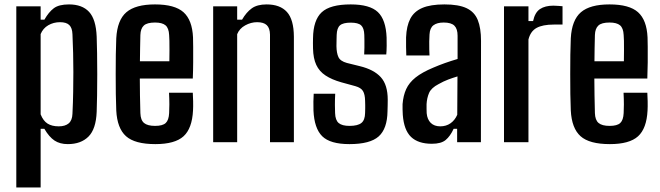

<svg xmlns="http://www.w3.org/2000/svg" viewBox="-20 -628 2917 848"><path d="M52 200V-600H159.5V-541H176Q195 -574.5 217.5 -591.5Q240 -608.5 284.5 -608.5Q343 -608.5 373.5 -575.5Q404 -542.5 407 -466Q408 -437.5 408.8 -393.2Q409.5 -349 409.5 -300Q409.5 -251 408.8 -206.8Q408 -162.5 407 -134Q404 -58 370.8 -24.8Q337.5 8.5 279.5 8.5Q244.5 8.5 220.8 -7.2Q197 -23 176 -59H159.5V200ZM239.5 -70Q268 -70 283.5 -83.2Q299 -96.5 300 -125.5Q302.5 -176.5 303.2 -222Q304 -267.5 304 -310Q304 -352.5 303 -393.8Q302 -435 300 -477Q299 -504.5 286.2 -517.2Q273.5 -530 245 -530Q216.5 -530 193.2 -516.5Q170 -503 159.5 -477.5V-123Q171 -94 190.2 -82Q209.5 -70 239.5 -70Z M666 8.5Q575.5 8.5 536.5 -26.5Q497.5 -61.5 493.5 -140Q492 -171 491.5 -213Q491 -255 491 -300Q491 -345 491.5 -386.5Q492 -428 493.5 -459Q498 -539.5 538.2 -574Q578.5 -608.5 664.5 -608.5Q752 -608.5 790.5 -574Q829 -539.5 832.5 -463Q833 -451.5 833.2 -421Q833.5 -390.5 833.2 -352.8Q833 -315 831.5 -281H597.5Q597.5 -244 598.2 -206.2Q599 -168.5 600 -128.5Q601 -97.5 616.2 -84.8Q631.5 -72 665 -72Q698.5 -72 712 -84.8Q725.5 -97.5 727 -128.5Q728 -144 728 -167Q728 -190 726.5 -218.5H831.5Q832.5 -205.5 833 -180.8Q833.5 -156 832.5 -140Q828.5 -60.5 790.5 -26Q752.5 8.5 666 8.5ZM598 -357.5H728Q728.5 -381.5 728.5 -405.5Q728.5 -429.5 728.2 -447.8Q728 -466 727 -473.5Q725.5 -504 711 -516.2Q696.5 -528.5 664.5 -528.5Q629.5 -528.5 615.2 -515.2Q601 -502 600 -473.5Q599.5 -444.5 598.8 -415.2Q598 -386 598 -357.5Z M921.5 0V-600H1027.5V-541H1049Q1068 -574 1092 -591.2Q1116 -608.5 1157.5 -608.5Q1217 -608.5 1247.2 -575.2Q1277.5 -542 1278 -466V0H1172.5V-475Q1172 -504 1158.2 -517Q1144.5 -530 1115.5 -530Q1088.5 -530 1063 -516Q1037.5 -502 1027.5 -477V0Z M1523.5 8.5Q1438.5 8.5 1403.2 -26.2Q1368 -61 1364.5 -139.5Q1364 -160.5 1364.2 -179.5Q1364.5 -198.5 1365.5 -214H1460.5Q1459 -184.5 1459.2 -164Q1459.5 -143.5 1460 -128.5Q1461 -97 1476 -84.5Q1491 -72 1523.5 -72Q1560 -72 1576 -84.8Q1592 -97.5 1592.5 -129Q1593 -143 1593 -150.2Q1593 -157.5 1593 -164.2Q1593 -171 1592.5 -183Q1592 -211 1583.2 -225.8Q1574.5 -240.5 1549.5 -247.5L1487.5 -264.5Q1445 -276.5 1417.5 -294.8Q1390 -313 1376.8 -341.5Q1363.5 -370 1362.5 -414Q1362 -428 1362.2 -438Q1362.5 -448 1362.5 -459Q1363.5 -539 1400.8 -573.8Q1438 -608.5 1529 -608.5Q1613 -608.5 1648.8 -574.8Q1684.5 -541 1687.5 -462Q1688 -451 1687.8 -426Q1687.5 -401 1686 -387.5H1588.5Q1589.5 -401.5 1589.5 -418Q1589.5 -434.5 1589.5 -449.5Q1589.5 -464.5 1589 -474Q1588 -504 1575 -516Q1562 -528 1529 -528Q1495 -528 1481.5 -516Q1468 -504 1467 -474Q1467 -467 1466.5 -455Q1466 -443 1466 -424Q1466.5 -393.5 1474.8 -375.8Q1483 -358 1512 -350L1568.5 -336Q1631 -321 1661.8 -287.2Q1692.5 -253.5 1692.5 -187.5Q1692.5 -174 1692.2 -162.5Q1692 -151 1691.5 -137Q1690.5 -59.5 1652.5 -25.5Q1614.5 8.5 1523.5 8.5Z M1887.5 7Q1827 7 1795.5 -23.2Q1764 -53.5 1759 -120.5Q1758.5 -132 1758 -144.8Q1757.5 -157.5 1758 -168Q1761 -206 1774 -234.5Q1787 -263 1815.5 -285.8Q1844 -308.5 1893 -329Q1918.5 -340 1945.2 -349.5Q1972 -359 2001 -367.5V-470Q2001 -500.5 1987 -514.5Q1973 -528.5 1939.5 -528.5Q1910.5 -528.5 1894.5 -516.5Q1878.5 -504.5 1877 -475.5Q1876 -464.5 1875.8 -445.2Q1875.5 -426 1876 -408.2Q1876.5 -390.5 1877 -383H1774.5Q1774 -398.5 1773.5 -420.5Q1773 -442.5 1773.5 -463Q1775.5 -513.5 1792.2 -545.5Q1809 -577.5 1845.2 -593Q1881.5 -608.5 1943 -608.5Q2005.5 -608.5 2040.5 -592Q2075.5 -575.5 2090 -540Q2104.5 -504.5 2104.5 -447.5L2104 0H1999V-59H1983.5Q1968.5 -26.5 1948.5 -9.8Q1928.5 7 1887.5 7ZM1924.5 -70Q1950.5 -70 1969.8 -83.5Q1989 -97 1999.5 -121L2000.5 -290.5Q1980.5 -284.5 1959.8 -276.8Q1939 -269 1917 -256.5Q1885 -240 1875.2 -217.8Q1865.5 -195.5 1864 -168Q1864 -155 1864 -146.8Q1864 -138.5 1864.5 -128Q1867 -100.5 1882.5 -85.2Q1898 -70 1924.5 -70Z M2206 0V-600H2314V-535H2334.5Q2342.5 -573 2365 -588Q2387.5 -603 2424 -603Q2435 -603 2445.5 -602Q2456 -601 2464.5 -600.5V-519.5H2425.5Q2377 -519.5 2350 -504.8Q2323 -490 2314 -453.5V0Z M2673.5 8.5Q2583 8.5 2544 -26.5Q2505 -61.5 2501 -140Q2499.5 -171 2499 -213Q2498.5 -255 2498.5 -300Q2498.5 -345 2499 -386.5Q2499.5 -428 2501 -459Q2505.5 -539.5 2545.8 -574Q2586 -608.5 2672 -608.5Q2759.5 -608.5 2798 -574Q2836.5 -539.5 2840 -463Q2840.5 -451.5 2840.8 -421Q2841 -390.5 2840.8 -352.8Q2840.5 -315 2839 -281H2605Q2605 -244 2605.8 -206.2Q2606.5 -168.5 2607.5 -128.5Q2608.5 -97.5 2623.8 -84.8Q2639 -72 2672.5 -72Q2706 -72 2719.5 -84.8Q2733 -97.5 2734.5 -128.5Q2735.5 -144 2735.5 -167Q2735.5 -190 2734 -218.5H2839Q2840 -205.5 2840.5 -180.8Q2841 -156 2840 -140Q2836 -60.5 2798 -26Q2760 8.5 2673.5 8.5ZM2605.5 -357.5H2735.5Q2736 -381.5 2736 -405.5Q2736 -429.5 2735.8 -447.8Q2735.5 -466 2734.5 -473.5Q2733 -504 2718.5 -516.2Q2704 -528.5 2672 -528.5Q2637 -528.5 2622.8 -515.2Q2608.5 -502 2607.5 -473.5Q2607 -444.5 2606.2 -415.2Q2605.5 -386 2605.5 -357.5Z"/></svg>

Font: Big Shoulders Medium
Style: Regular
Weight: 500
Designer: Patric King
Foundry: XO Type Co
Version: Version 2.002